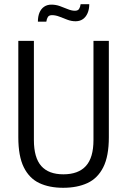

<svg xmlns="http://www.w3.org/2000/svg" viewBox="-20 -880 604 912"><path d="M280 12Q214 12 166.5 -10.5Q119 -33 93 -85.5Q67 -138 67 -228V-686H141V-215Q141 -131 176 -91.5Q211 -52 281 -52Q352 -52 388 -91.5Q424 -131 424 -215V-686H497V-228Q497 -138 470.5 -85.5Q444 -33 395.5 -10.5Q347 12 280 12ZM160 -777Q160 -802 167.5 -820Q175 -838 189.5 -848Q204 -858 224 -858Q245 -858 264.5 -851Q284 -844 302 -836.5Q320 -829 336 -829Q350 -829 355.5 -837.5Q361 -846 363 -860H404Q404 -836 396 -817.5Q388 -799 373.5 -789Q359 -779 339 -779Q319 -779 299.5 -786.5Q280 -794 262 -801Q244 -808 227 -808Q213 -808 207.5 -799.5Q202 -791 200 -777Z"/></svg>

Font: Archivo Condensed Light
Style: Regular
Weight: 300
Width: 3
Designer: Hector Gatti
Foundry: Omnibus-Type
Version: Version 2.001